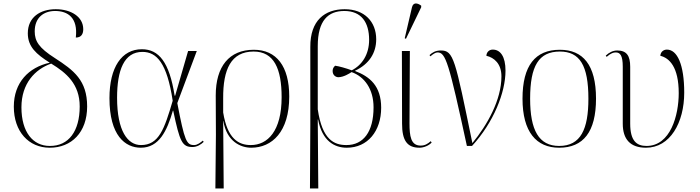

<svg xmlns="http://www.w3.org/2000/svg" viewBox="-20 -824 3951 1084"><path d="M261 10C383 10 472 -76 472 -223C472 -370 397 -427 290 -496C199 -554 176 -592 176 -647C176 -724 226 -762 291 -762C363 -762 421 -724 408 -612C438 -612 450 -631 450 -659C450 -730 380 -772 295 -772C207 -772 137 -727 137 -636C137 -560 185 -518 261 -470C142 -444 58 -358 58 -222C58 -81 142 10 261 10ZM261 0C166 0 101 -78 101 -218C101 -353 178 -433 269 -465C354 -413 430 -350 430 -223C430 -84 368 1 261 0Z M775 10C878 10 923 -85 956 -199H958C995 -22 1009 6 1067 6C1093 6 1116 -9 1130 -23L1125 -30C1113 -20 1095 -5 1076 -5C1033 -5 1022 -28 981 -242L1091 -536H1042L969 -284H966C936 -473 877 -546 781 -546C667 -546 598 -444 598 -270C598 -58 687 10 775 10ZM776 -5C701 -5 641 -84 641 -272C641 -427 680 -531 784 -531C865 -531 923 -468 955 -255C908 -95 877 -5 776 -5Z M1196 240H1243L1240 -141H1241C1260 -24 1340 10 1398 10C1516 10 1613 -80 1613 -279C1613 -450 1541 -543 1413 -543C1274 -543 1198 -449 1198 -285L1199 -63ZM1396 -5C1327 -5 1264 -40 1240 -189V-269C1239 -432 1284 -533 1412 -533C1527 -533 1570 -436 1570 -275C1570 -84 1491 -5 1396 -5Z M1730 240H1777L1774 -149H1776C1799 -28 1868 10 1938 10C2056 10 2132 -84 2132 -216C2132 -339 2067 -392 1985 -423V-425C2064 -462 2104 -525 2104 -602C2104 -702 2037 -772 1926 -772C1814 -772 1731 -709 1732 -559V-118ZM1936 -5C1866 -5 1799 -35 1774 -207V-564C1774 -709 1833 -762 1924 -762C2020 -762 2064 -698 2064 -599C2064 -518 2025 -457 1966 -427C1933 -439 1895 -450 1872 -453C1860 -443 1858 -431 1858 -423C1858 -400 1875 -388 1891 -388C1921 -389 1951 -408 1965 -417C2038 -391 2089 -321 2089 -218C2089 -79 2031 -5 1936 -5Z M2272 -605 2358 -783V-792C2337 -808 2313 -812 2306 -783L2265 -608ZM2348 10C2373 10 2401 -2 2417 -19L2412 -27C2395 -12 2379 -2 2355 -2C2299 -2 2292 -56 2292 -128L2294 -536H2249L2250 -126C2250 -33 2277 10 2348 10Z M2616 0H2645C2767 -133 2834 -302 2834 -425C2834 -505 2805 -544 2762 -544C2742 -544 2727 -530 2726 -509C2770 -499 2811 -464 2811 -393C2811 -260 2732 -120 2647 -16C2549 -493 2541 -539 2469 -539C2439 -539 2421 -528 2405 -513L2410 -506C2425 -519 2439 -528 2450 -528C2496 -528 2513 -476 2616 0Z M3137 10C3273 10 3345 -79 3345 -267C3345 -458 3271 -543 3141 -543C3002 -543 2930 -454 2930 -267C2930 -79 3008 10 3137 10ZM3137 0C3022 0 2973 -89 2973 -267C2973 -451 3021 -533 3141 -533C3253 -533 3302 -455 3302 -267C3302 -95 3259 0 3137 0Z M3627 10C3763 10 3843 -131 3843 -301C3843 -459 3804 -544 3745 -544C3729 -544 3710 -534 3708 -509C3758 -497 3812 -447 3812 -298C3812 -174 3766 0 3630 0C3574 0 3538 -29 3538 -126V-447C3538 -509 3518 -539 3465 -539C3441 -539 3419 -528 3400 -510L3405 -503C3429 -524 3444 -528 3456 -528C3481 -528 3496 -512 3496 -447V-126C3496 -37 3539 10 3627 10Z"/></svg>

Font: Noto Serif Display ExtraLight
Style: Regular
Weight: 200
Designer: Monotype Design Team
Foundry: Monotype Imaging Inc.
Version: Version 2.009